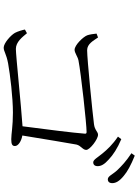

<svg xmlns="http://www.w3.org/2000/svg" viewBox="125 -943 750 1040"><g transform="rotate(90 500.0 -423.0)"><path d="M812 -602C832 -578 845 -553 859 -553C872 -553 880 -561 880 -577C880 -596 870 -614 844 -637C820 -660 784 -684 734 -705L720 -687C763 -658 791 -628 812 -602ZM903 -682C925 -658 934 -632 951 -632C964 -632 972 -640 972 -656C972 -676 961 -695 933 -718C910 -738 873 -758 823 -778L810 -760C855 -730 879 -707 903 -682ZM140 -183C142 -171 150 -144 158 -129C171 -106 214 -68 238 -68C259 -68 270 -82 324 -92C385 -103 508 -118 590 -118C664 -118 705 -109 734 -109C761 -109 771 -114 771 -129C771 -147 744 -164 714 -169C734 -289 755 -421 763 -462C769 -487 792 -496 792 -515C792 -535 734 -579 710 -579C693 -579 686 -561 652 -557C590 -549 301 -520 252 -520C217 -520 200 -555 183 -579L162 -571C163 -557 167 -532 171 -521C179 -499 224 -452 250 -452C266 -452 287 -469 307 -473C379 -487 652 -517 695 -517C702 -517 705 -514 704 -507C700 -449 680 -292 664 -170C556 -163 281 -134 245 -134C207 -134 181 -169 160 -194Z"/></g></svg>

Font: Noto Serif CJK KR Light
Style: Regular
Weight: 300
Designer: Ryoko NISHIZUKA 西塚涼子 (kana & ideographs); Frank Grießhammer (Latin, Greek & Cyrillic); Wenlong ZHANG 张文龙 (bopomofo); San
Foundry: Adobe
Version: Version 2.001;hotconv 1.1.0;makeotfexe 2.6.0